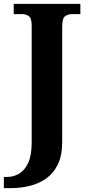

<svg xmlns="http://www.w3.org/2000/svg" viewBox="-41 -734 458 994"><path d="M-21 240V182H-3Q29 182 58 165Q87 148 105 109Q123 70 123 3V-600Q123 -640 108 -650.5Q93 -661 72 -661H30V-714H375V-661H333Q311 -661 296 -650Q281 -639 281 -596V2Q281 70 259 116Q237 162 199.5 189Q162 216 114 228Q66 240 15 240Z"/></svg>

Font: Noto Serif Toto
Style: Bold
Weight: 700
Designer: Monotype Design Team
Foundry: Monotype Imaging Inc.
Version: Version 2.001; ttfautohint (v1.8.4.7-5d5b)